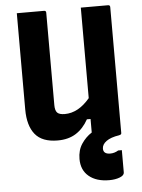

<svg xmlns="http://www.w3.org/2000/svg" viewBox="-62 -748 774 1046"><g transform="rotate(-5 325.0 -225.0)"><path d="M232 10Q147 10 108.5 -37.5Q70 -85 70 -174V-700H219Q230 -700 230 -689V-184Q230 -154 241.5 -142Q253 -130 283 -130Q357 -130 420 -205V-700H569Q580 -700 580 -689V0Q580 3 578 6Q576 9 567 11Q521 18 497 35.5Q473 53 473 76Q473 106 511 106Q534 106 555 93H575V215Q575 231 550.5 240.5Q526 250 493 250Q423 250 382 216Q341 182 341 121Q341 73 364 38.5Q387 4 420 -17V-91H400Q373 -42 332 -16Q291 10 232 10Z"/></g></svg>

Font: Recursive Sn Lnr St XBd
Style: Regular
Weight: 800
Version: Version 1.079;hotconv 1.0.112;makeotfexe 2.5.65598; ttfautoh